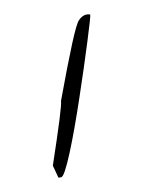

<svg xmlns="http://www.w3.org/2000/svg" viewBox="-95 -809 790 1018"><g transform="rotate(10 300.0 -299.5)"><path d="M291 141Q276 119 266 105Q256 91 251 84Q244 -240 234 -261Q235 -461 239.5 -571.5Q244 -682 254 -701Q272 -740 307 -740Q309 -737 311.5 -698.5Q314 -660 317 -597Q320 -534 322.5 -456Q325 -378 327 -295.5Q329 -213 329 -136Q329 -59 326.5 2.5Q324 64 318.5 100.5Q313 137 303 137Q292 142 291 141Z"/></g></svg>

Font: Mansalva
Style: Regular
Weight: 400
Designer: Carolina Short
Foundry: Carolina Short
Version: Version 2.112; ttfautohint (v1.8.4.7-5d5b)